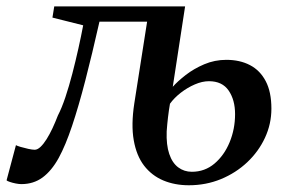

<svg xmlns="http://www.w3.org/2000/svg" viewBox="-52 -552 876 584"><path d="M421 -486H250.5Q228 -386.5 207.5 -307.2Q187 -228 167.2 -169Q147.5 -110 126.5 -71.5Q105 -32.5 77.5 -12.2Q50 8 13 8Q5.5 8 -4.5 6Q-14.5 4 -22.5 1.2Q-30.5 -1.5 -32 -3.5L-3.5 -110.5Q-0.5 -108.5 10.5 -105.2Q21.5 -102 34 -99.2Q46.5 -96.5 53.5 -96.5Q62 -96.5 71.2 -105.2Q80.5 -114 89.8 -128.8Q99 -143.5 107.8 -162.2Q116.5 -181 124 -200.5Q135.5 -222.5 146.8 -256Q158 -289.5 168 -328Q178 -366.5 186.5 -404.8Q195 -443 201 -475L107.5 -498.5L113 -532.5H511ZM522.5 11.5Q479.5 11.5 444.5 -3.2Q409.5 -18 386.2 -48.2Q363 -78.5 354.8 -125.5Q346.5 -172.5 356.5 -237.5L396 -489.5L435 -514L511 -532.5L473.5 -288Q488 -304.5 512.8 -323.8Q537.5 -343 569.2 -356.5Q601 -370 636.5 -370Q677.5 -370 708.2 -354Q739 -338 756.2 -305.2Q773.5 -272.5 773.5 -221.5Q773.5 -175 754 -133Q734.5 -91 700 -58.5Q665.5 -26 620 -7.2Q574.5 11.5 522.5 11.5ZM531.5 -29.5Q571 -29.5 600.5 -54.5Q630 -79.5 646.5 -119.5Q663 -159.5 663 -205Q663 -248 643.5 -276.5Q624 -305 583.5 -305Q563 -305 540.5 -295.2Q518 -285.5 498 -270Q478 -254.5 465 -236.5Q461.5 -216.5 459 -195.2Q456.5 -174 455 -152.5Q453.5 -111 462.8 -83.8Q472 -56.5 490 -43Q508 -29.5 531.5 -29.5Z"/></svg>

Font: Merriweather 72pt Medium
Style: Italic
Weight: 500
Italic angle: -7.8°
Version: Version 2.101